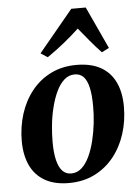

<svg xmlns="http://www.w3.org/2000/svg" viewBox="-57 -860 671 918"><g transform="rotate(-5 279.0 -401.5)"><path d="M321 -546.5Q390 -546.5 436.5 -520.8Q483 -495 506.5 -446Q530 -397 530 -328Q530 -260 510.5 -198.5Q491 -137 453.2 -89.5Q415.5 -42 360.8 -14.5Q306 13 236.5 13Q168.5 13 122.2 -13.2Q76 -39.5 52.8 -88.2Q29.5 -137 29 -205Q29 -274 48.5 -335.8Q68 -397.5 105.8 -445Q143.5 -492.5 198 -519.5Q252.5 -546.5 321 -546.5ZM308.5 -502Q280 -502 258 -482.2Q236 -462.5 220.5 -429.5Q205 -396.5 194.8 -355.8Q184.5 -315 180 -272Q175.5 -229 175.5 -190.5Q175.5 -137 184.2 -101.5Q193 -66 209.8 -48.8Q226.5 -31.5 251.5 -31.5Q280 -31.5 301.8 -51.2Q323.5 -71 339 -104.2Q354.5 -137.5 364.5 -178.5Q374.5 -219.5 379.2 -262.2Q384 -305 383.5 -343.5Q383.5 -397.5 375.5 -432.5Q367.5 -467.5 351.2 -484.8Q335 -502 308.5 -502ZM188 -595 155 -616.5 320 -816H389.5L483 -614L448 -596Q421.5 -623.5 395.2 -655.2Q369 -687 342.5 -719Q308.5 -687 269 -655.2Q229.5 -623.5 188 -595Z"/></g></svg>

Font: Merriweather 72pt
Style: Bold Italic
Weight: 700
Italic angle: -7.8°
Version: Version 2.101